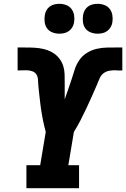

<svg xmlns="http://www.w3.org/2000/svg" viewBox="-20 -983 659 1003"><path d="M118 0V-120H190L219 -294Q215 -308 211.5 -323Q208 -338 205 -352.5Q202 -367 199.5 -382Q197 -397 194.5 -412Q192 -427 190.5 -442.5Q189 -458 187 -473Q185 -488 183.5 -503.5Q182 -519 180.5 -534Q179 -549 178.5 -565Q178 -581 170.5 -593.5Q163 -606 148 -611Q133 -616 118 -616Q106 -616 94.5 -615.5Q83 -615 72 -615V-735Q79 -735 85.5 -735Q92 -735 99 -735Q121 -735 143 -734.5Q165 -734 186.5 -731Q208 -728 228 -721Q248 -714 264.5 -702Q281 -690 293 -673Q305 -656 311 -636Q317 -616 317.5 -594.5Q318 -573 318 -551Q318 -529 318 -507.5Q318 -486 318 -464Q327 -490 336 -515.5Q345 -541 353.5 -567Q362 -593 370 -619Q378 -645 394 -668.5Q410 -692 434.5 -707Q459 -722 485.5 -728Q512 -734 538.5 -734.5Q565 -735 591 -735Q598 -735 605 -735Q612 -735 619 -735V-615Q613 -615 607 -615Q601 -615 595 -615H594Q591 -615 588 -615.5Q585 -616 583 -616Q567 -616 551.5 -613.5Q536 -611 522.5 -601.5Q509 -592 502 -577Q495 -562 489 -547V-546Q475 -514 461 -482Q447 -450 432 -418.5Q417 -387 401 -355.5Q385 -324 366 -294L337 -120H393V0ZM490 -807Q472 -807 454.5 -813.5Q437 -820 426.5 -834Q416 -848 413.5 -866.5Q411 -885 414 -904Q416 -917 422.5 -929Q429 -941 440 -949Q451 -957 464 -960Q477 -963 490 -963Q509 -963 526 -956.5Q543 -950 553.5 -936Q564 -922 567 -903.5Q570 -885 567 -866Q565 -853 558 -841Q551 -829 540 -821Q529 -813 516 -810Q503 -807 490 -807ZM290 -807Q272 -807 254.5 -813.5Q237 -820 226.5 -834Q216 -848 213.5 -866.5Q211 -885 214 -904Q216 -917 222.5 -929Q229 -941 240 -949Q251 -957 264 -960Q277 -963 290 -963Q309 -963 326 -956.5Q343 -950 353.5 -936Q364 -922 367 -903.5Q370 -885 367 -866Q365 -853 358 -841Q351 -829 340 -821Q329 -813 316 -810Q303 -807 290 -807Z"/></svg>

Font: Iosevka Curly Slab HvEx
Style: Italic
Weight: 900
Width: 7
Italic angle: -9°
Monospace: yes
Designer: Belleve Invis
Foundry: Belleve Invis
Version: Version 11.1.0; ttfautohint (v1.8.3)